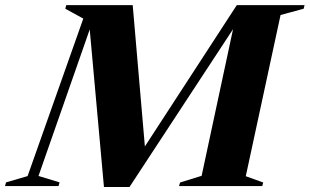

<svg xmlns="http://www.w3.org/2000/svg" viewBox="-78 -725 1207 748"><path d="M294 -674.5 72 -39.5 154 -14.5 150 0H-58.5L-54.5 -14.5L29.5 -39L246.5 -652.5L176.5 -691L180 -705H439L490 -113L450 -98.5L844.5 -705H887L879.5 -687L426.5 3.5H327L266.5 -666ZM850 -705H1108.5L1105 -691L1015 -666.5L879.5 -38.5L947.5 -14L943.5 0H619.5L623.5 -14L707.5 -40Z"/></svg>

Font: Newsreader 60pt
Style: Bold Italic
Weight: 700
Italic angle: -17°
Designer: Hugues Gentile
Foundry: Production Type
Version: Version 1.003